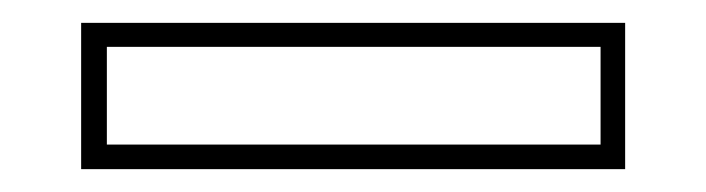

<svg xmlns="http://www.w3.org/2000/svg" viewBox="-20 -20 618 168"><path d="M51 128V0H527V128ZM73.5 106.5H505.5V21H73.5Z"/></svg>

Font: Tourney Expanded ExtraLight
Style: Regular
Weight: 200
Width: 7
Designer: Tyler Finck
Foundry: Etcetera Type Co
Version: Version 1.010; ttfautohint (v1.8.3)